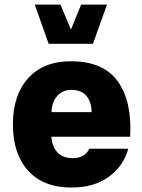

<svg xmlns="http://www.w3.org/2000/svg" viewBox="-20 -817 622 842"><path d="M205.1 -217.3Q209 -173.3 232.2 -148.4Q255.4 -123.5 298.8 -123.5Q352.1 -123.5 371.6 -164.6H542.5Q522.9 -90.8 458.5 -42.7Q394 5.4 293 5.4Q170.4 5.4 103.5 -68.4Q36.6 -142.1 36.6 -271.5Q36.6 -399.9 103.5 -474.1Q170.4 -548.3 290.5 -548.3Q433.6 -548.3 496.6 -460.2Q559.6 -372.1 550.8 -217.3ZM206.1 -325.2H381.8Q381.3 -369.6 359.1 -396.2Q336.9 -422.9 293 -422.9Q254.4 -422.9 230.7 -395.8Q207 -368.7 206.1 -325.2ZM132.3 -796.9H245.1L291 -687L335.9 -796.9H449.2L387.7 -625H193.4Z"/></svg>

Font: Estedad-FD ExtraBold
Style: Regular
Weight: 800
Designer: Amin Abedi
Version: Version 7.3